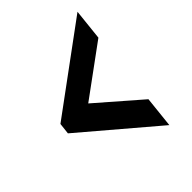

<svg xmlns="http://www.w3.org/2000/svg" viewBox="-161 -635 708 708"><g transform="rotate(-45 193.0 -281.5)"><path d="M308 -14 22 -257 27 -301 364 -549 351 -427 153 -282 321 -136Z"/></g></svg>

Font: Zilla Slab
Style: Bold Italic
Weight: 700
Italic angle: -6°
Designer: Typotheque.com
Foundry: Typotheque type foundry
Version: Version 1.1; 2017; ttfautohint (v1.6)